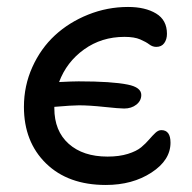

<svg xmlns="http://www.w3.org/2000/svg" viewBox="-20 -522 553 552"><path d="M284.2 9.8Q175.8 9.8 112.3 -52.2Q48.8 -114.3 48.8 -214.8Q48.8 -275.4 73 -329.1Q97.2 -382.8 137.9 -420.4Q178.7 -458 233.6 -480Q288.6 -502 348.1 -502Q397.5 -502 428.7 -483.2Q460 -464.4 460 -424.8Q460 -408.7 452.1 -397.9Q444.3 -387.2 429.2 -387.2Q418.5 -387.2 409.2 -394.3Q399.9 -401.4 383.1 -408.7Q366.2 -416 337.9 -416Q272 -416 221.7 -379.9Q171.4 -343.8 149.9 -286.1Q188 -288.1 206.1 -288.1Q301.8 -288.1 347.2 -278.8Q386.2 -271 386.2 -249Q386.2 -232.4 372.1 -221.2Q357.9 -210 336.9 -210Q322.8 -210 279.8 -214.6Q236.8 -219.2 207 -219.2Q188 -219.2 136.2 -214.8V-210.9Q136.2 -145.5 177.5 -108.6Q218.8 -71.8 289.1 -71.8Q322.8 -71.8 347.7 -79.6Q372.6 -87.4 386 -98.6Q399.4 -109.9 408.9 -121.1Q418.5 -132.3 426.8 -140.1Q435.1 -147.9 443.8 -147.9Q470.2 -147.9 470.2 -111.8Q470.2 -61.5 415.5 -25.9Q360.8 9.8 284.2 9.8Z"/></svg>

Font: Shantell Sans Normal
Style: Regular
Weight: 400
Designer: Stephen Nixon, Anya Danilova, Shantell Martin
Foundry: Arrow Type
Version: Version 1.006;[559af2be0]